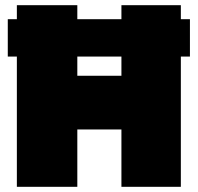

<svg xmlns="http://www.w3.org/2000/svg" viewBox="-20 -720 762 740"><path d="M10 -502V-646H45V-700H278V-646H448V-700H677V-646H712V-502H677V0H448V-221H278V0H45V-502ZM278 -428H448V-502H278Z"/></svg>

Font: Georama Black
Style: Regular
Weight: 900
Designer: Jean-Baptiste Levee
Foundry: Production Type
Version: Version 1.001